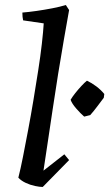

<svg xmlns="http://www.w3.org/2000/svg" viewBox="-20 -732 435 764"><path d="M150 12Q138 12 119 8Q100 4 82 -4.5Q64 -13 53 -25Q62 -60 71.5 -108.5Q81 -157 92 -215Q103 -273 113 -333.5Q123 -394 132 -451.5Q141 -509 146.5 -557.5Q152 -606 154 -639L72 -651Q69 -664 69 -682Q94 -684 125.5 -688.5Q157 -693 188 -699Q219 -705 242 -712L255 -692Q246 -641 234.5 -576Q223 -511 211.5 -439Q200 -367 189.5 -296.5Q179 -226 169.5 -162.5Q160 -99 153 -53L236 -118L255 -95ZM315 -268Q301 -280 283.5 -300Q266 -320 261 -335Q268 -347 279.5 -361.5Q291 -376 304 -390Q317 -404 326 -411Q345 -402 363 -388.5Q381 -375 395 -358L393 -343Q380 -326 367 -308.5Q354 -291 339 -274Z"/></svg>

Font: Labrada Medium
Style: Italic
Weight: 500
Italic angle: -7°
Designer: Mercedes Jáuregui
Foundry: Omnibus-Type Team
Version: Version 1.000